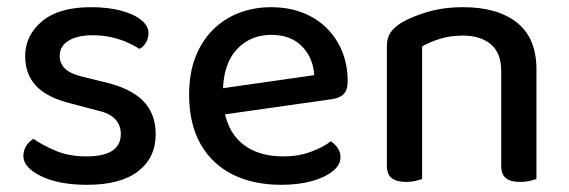

<svg xmlns="http://www.w3.org/2000/svg" viewBox="-20 -500 1583 534"><path d="M413 -127Q413 -61 364 -23.5Q315 14 222 14Q144 14 94.5 -10Q45 -34 45 -66Q45 -81 52.5 -93.5Q60 -106 73 -114Q100 -95 136.5 -80Q173 -65 220 -65Q316 -65 316 -127Q316 -153 299.5 -169.5Q283 -186 250 -193L178 -212Q112 -228 81 -260.5Q50 -293 50 -344Q50 -401 96.5 -440.5Q143 -480 233 -480Q280 -480 316 -470.5Q352 -461 372.5 -444.5Q393 -428 393 -408Q393 -393 386 -381.5Q379 -370 368 -364Q356 -372 336.5 -381Q317 -390 291.5 -396Q266 -402 238 -402Q196 -402 171 -387Q146 -372 146 -344Q146 -324 160.5 -309.5Q175 -295 208 -287L269 -272Q343 -255 378 -219.5Q413 -184 413 -127Z M571 -177 567 -250 854 -291Q851 -339 820 -371Q789 -403 734 -403Q676 -403 638.5 -362.5Q601 -322 600 -246L601 -211Q609 -138 652.5 -101.5Q696 -65 768 -65Q810 -65 845 -78Q880 -91 900 -107Q912 -99 919.5 -88Q927 -77 927 -63Q927 -41 905 -23.5Q883 -6 846 4Q809 14 762 14Q685 14 627.5 -14.5Q570 -43 538 -99Q506 -155 506 -237Q506 -296 523.5 -341Q541 -386 572 -417Q603 -448 644.5 -464Q686 -480 734 -480Q797 -480 845 -454Q893 -428 920 -381Q947 -334 947 -274Q947 -249 935.5 -238Q924 -227 902 -224Z M1472 -307V-207H1374V-302Q1374 -353 1345 -377Q1316 -401 1268 -401Q1232 -401 1203.5 -392Q1175 -383 1154 -371V-207H1056V-372Q1056 -394 1065.5 -408.5Q1075 -423 1095 -436Q1123 -453 1168 -466.5Q1213 -480 1268 -480Q1364 -480 1418 -437Q1472 -394 1472 -307ZM1056 -259H1154V-2Q1148 0 1136 3Q1124 6 1110 6Q1083 6 1069.5 -4.5Q1056 -15 1056 -39ZM1374 -259H1472V-2Q1466 0 1453.5 3Q1441 6 1427 6Q1400 6 1387 -4.5Q1374 -15 1374 -39Z"/></svg>

Font: Baloo Tamma 2 Medium
Style: Regular
Weight: 500
Designer: Divya Kowshik, Shuchita Grover and Ek Type
Foundry: Ek Type
Version: Version 1.700